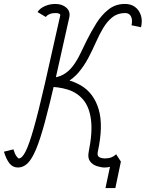

<svg xmlns="http://www.w3.org/2000/svg" viewBox="-71 -834 738 972"><path d="M541 -16 513 118H463L488 0ZM20 14Q-7 14 -23.5 -7.5Q-40 -29 -51 -66L-3 -78Q4 -54 12.5 -43Q21 -32 24 -32Q41 -32 59 -68Q77 -104 100.5 -187Q124 -270 156 -409.5Q188 -549 234 -756Q235 -760 232 -762.5Q229 -765 223.5 -766.5Q218 -768 209 -768Q193 -768 180 -762.5Q167 -757 161 -748L119 -773Q131 -792 156 -803Q181 -814 209 -814Q244 -814 265 -795Q286 -776 280 -747Q240 -565 210 -434.5Q180 -304 156.5 -217Q133 -130 112 -79.5Q91 -29 69 -7.5Q47 14 20 14ZM459 14Q441 14 419.5 7Q398 0 385 -17Q372 -34 378 -65H424Q420 -45 431.5 -38.5Q443 -32 461 -32Q479 -32 493 -37.5Q507 -43 517 -53L541 -16Q532 -7 518 -0.5Q504 6 488.5 10Q473 14 459 14ZM378 -65Q398 -164 389.5 -228.5Q381 -293 350 -329.5Q319 -366 272 -380.5Q225 -395 168 -395L178 -440Q273 -440 338.5 -401.5Q404 -363 428.5 -280.5Q453 -198 424 -65ZM168 -395 178 -440Q220 -440 248.5 -456Q277 -472 297.5 -499Q318 -526 334.5 -560Q351 -594 369 -631Q391 -675 417 -716.5Q443 -758 477.5 -785.5Q512 -813 558 -814Q590 -815 611.5 -799.5Q633 -784 642 -757Q651 -730 643 -696L595 -706Q601 -735 591.5 -752Q582 -769 560 -768Q523 -767 497.5 -746.5Q472 -726 452 -693Q432 -660 414.5 -620Q397 -580 376 -540.5Q355 -501 327.5 -468Q300 -435 261.5 -415Q223 -395 168 -395Z"/></svg>

Font: Victor Mono Thin
Style: Italic
Weight: 100
Italic angle: -12°
Monospace: yes
Designer: Rune Bjørnerås
Version: Version 1.561;gftools[0.9.30]